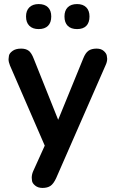

<svg xmlns="http://www.w3.org/2000/svg" viewBox="-20 -736 566 944"><path d="M189 188Q167 188 153 176.5Q139 165 137.5 153.5Q136 142 136 138Q136 122 143 106L200 -20L29 -414Q22 -431 22 -445Q22 -450 24 -462Q26 -474 41.5 -485.5Q57 -497 84 -497Q107 -497 121 -486.5Q135 -476 146 -447L266 -147L389 -448Q400 -476 415 -486.5Q430 -497 455 -497Q477 -497 490 -485.5Q503 -474 505 -462.5Q507 -451 507 -447Q507 -432 499 -415L256 140Q243 168 228 178Q213 188 189 188ZM359 -593Q329 -593 313 -609Q297 -625 297 -655Q297 -684 313 -700Q329 -716 359 -716Q388 -716 404 -700Q420 -684 420 -655Q420 -625 404.5 -609Q389 -593 359 -593ZM170 -593Q141 -593 124.5 -609Q108 -625 108 -655Q108 -684 124.5 -700Q141 -716 170 -716Q200 -716 216 -700Q232 -684 232 -655Q232 -625 216 -609Q200 -593 170 -593Z"/></svg>

Font: Nunito
Style: Bold
Weight: 700
Designer: Vernon Adams
Foundry: Vernon Adams
Version: Version 3.602